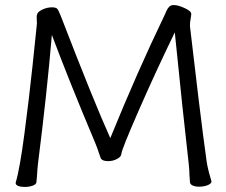

<svg xmlns="http://www.w3.org/2000/svg" viewBox="-20 -732 895 759"><path d="M797 -93Q801 -65 815 -19L816 -15Q816 -6 801 0Q786 6 767 6Q752 6 742 1.5Q732 -3 731 -11L729 -39Q729 -57 726 -85Q702 -294 671 -604Q597 -452 528.5 -295.5Q460 -139 460 -124Q459 -112 442.5 -103.5Q426 -95 408 -95Q381 -95 377 -110Q361 -158 356 -168Q254 -410 185 -594Q166 -367 130 -84Q128 -67 126 -33L124 -12Q123 -3 109 2Q95 7 77 7Q62 7 52 3Q42 -1 42 -8V-10Q58 -63 76.5 -203Q95 -343 108.5 -471Q122 -599 126 -639L125 -663Q125 -670 126 -673Q128 -685 147 -694Q166 -703 185 -703Q200 -703 205.5 -698Q211 -693 221 -667Q351 -330 416 -186Q523 -449 631 -673Q633 -678 638 -689Q643 -700 649.5 -706Q656 -712 667 -712Q684 -712 710 -700Q736 -688 736 -677Q736 -671 733.5 -657.5Q731 -644 731 -635V-628Q746 -497 765 -341Q784 -185 797 -93Z"/></svg>

Font: Fusion Kai T
Style: Regular
Weight: 400
Designer: Fontworks Inc.
Version: Version 24.134;May 13, 2024